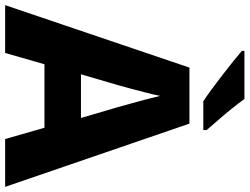

<svg xmlns="http://www.w3.org/2000/svg" viewBox="-132 -839 971 747"><g transform="rotate(90 353.5 -465.5)"><path d="M521 0 477 -153H230L186 0H0L243 -717H461L707 0ZM397 -438Q392 -456 383.5 -486.5Q375 -517 366.5 -549Q358 -581 353 -603Q349 -581 340.5 -548.5Q332 -516 324 -485.5Q316 -455 311 -438L269 -295H439ZM365 -931Q381 -909 403 -881.5Q425 -854 447.5 -828.5Q470 -803 486 -784V-771H374Q354 -784 327.5 -803.5Q301 -823 272.5 -845Q244 -867 219 -887Q194 -907 178 -921V-931Z"/></g></svg>

Font: Noto Sans ExtraBold
Style: Regular
Weight: 800
Designer: Monotype Design Team
Foundry: Monotype Imaging Inc.
Version: Version 2.007